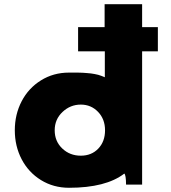

<svg xmlns="http://www.w3.org/2000/svg" viewBox="-20 -870 808 905"><path d="M305.2 -527.8Q306.2 -527.8 320.3 -527.8Q334.5 -527.8 337.4 -527.8Q340.3 -527.8 354 -527.6Q367.7 -527.3 372.6 -526.9Q377.4 -526.4 389.6 -525.6Q401.9 -524.9 408.2 -523.9Q414.6 -522.9 425.3 -521.2Q436 -519.5 443.1 -517.3Q450.2 -515.1 458.5 -512.2Q466.8 -509.3 474.1 -505.9V-627.9H348.1V-742.2H473.1V-850.1H649.9V-742.2H724.1V-627.9H649.9V0H574.2Q573.7 -45.9 565.9 -51.8Q479 15.1 305.2 15.1Q231.9 15.1 173.1 -21.2Q114.3 -57.6 82 -119.4Q49.8 -181.2 49.8 -255.9Q49.8 -330.6 82 -392.6Q114.3 -454.6 173.1 -491.2Q231.9 -527.8 305.2 -527.8ZM360.8 -136.2Q411.6 -136.2 443.4 -169.7Q475.1 -203.1 475.1 -255.9Q475.1 -308.6 442.1 -342.8Q409.2 -377 360.8 -377Q311.5 -377 274.7 -342.3Q237.8 -307.6 237.8 -255.9Q237.8 -204.1 273.4 -170.2Q309.1 -136.2 360.8 -136.2Z"/></svg>

Font: Hussar Preview
Style: Bold
Weight: 700
Foundry: Cannot Into Space Fonts, PlusOne Fonts
Version: Version 2.29RC2 "Millennial"